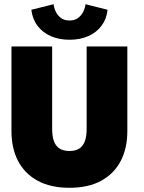

<svg xmlns="http://www.w3.org/2000/svg" viewBox="-20 -881 687 913"><path d="M392 -660H585.5V-257.5Q585.5 -176 554 -115.5Q522.5 -55 461.2 -21.5Q400 12 310.5 12Q221 12 159.2 -21.5Q97.5 -55 66 -115.5Q34.5 -176 34.5 -257.5V-660H228V-268Q228 -231.5 237 -208.2Q246 -185 264.2 -174Q282.5 -163 310.5 -163Q338 -163 356 -174Q374 -185 383 -208.2Q392 -231.5 392 -268ZM310.5 -692Q261 -692 222 -709Q183 -726 158.8 -757.8Q134.5 -789.5 129 -834.5L235 -861Q236.5 -844.5 244.8 -826.5Q253 -808.5 269.2 -796Q285.5 -783.5 310.5 -783.5Q335.5 -783.5 351.8 -796Q368 -808.5 376.5 -826.5Q385 -844.5 386.5 -861L491.5 -834.5Q487 -791 463.2 -759Q439.5 -727 400.5 -709.5Q361.5 -692 310.5 -692Z"/></svg>

Font: League Spartan Thin Black
Style: Regular
Weight: 900
Version: Version 2.002